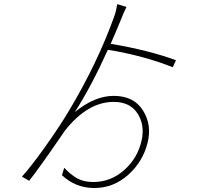

<svg xmlns="http://www.w3.org/2000/svg" viewBox="-20 -860 1040 936"><path d="M837.9 -566.4 822.3 -532.2Q676.8 -589.8 505.9 -617.2Q422.9 -434.6 344.7 -313.5Q441.4 -392.6 534.2 -392.6Q632.8 -392.6 677.2 -321.3Q721.7 -250 699.2 -163.1Q675.8 -70.3 604 -6.8Q532.2 56.6 439.5 56.6Q348.6 56.6 282.2 -5.9L293 -42Q325.2 -7.8 356.9 9.8Q388.7 27.3 434.6 27.3Q520.5 27.3 586.4 -31.7Q652.3 -90.8 670.9 -177.7Q686.5 -252 649.9 -307.6Q613.3 -363.3 534.2 -363.3Q407.2 -363.3 296.9 -223.6Q171.9 -41 122.1 21.5L86.9 1Q130.9 -46.9 201.7 -146.5Q272.5 -246.1 319.3 -325.2Q455.1 -552.7 537.1 -780.3Q545.9 -804.7 551.8 -839.8L596.7 -826.2Q581.1 -794.9 569.3 -763.7Q561.5 -743.2 543 -700.7Q524.4 -658.2 519.5 -646.5Q705.1 -615.2 837.9 -566.4Z"/></svg>

Font: GenEi Gothic M ExtraLight
Style: Regular
Weight: 200
Designer: o_tamon (Modified); [Source Han Sans]
Ryoko NISHIZUKA  (kana & ideographs); Paul D. Hunt (Latin, Greek & Cyrillic); Wenl
Version: Version 1.1a;Original Version 1.004